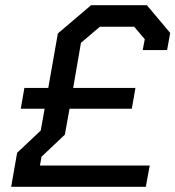

<svg xmlns="http://www.w3.org/2000/svg" viewBox="-20 -720 676 740"><path d="M530 -527 538 -569 497 -617H365L292 -555L262 -381H502L488 -301H248L230 -201L140 -116L134 -82H557L542 0H23L46 -131L137 -217L152 -301H60L74 -381H166L203 -591L331 -700H546L636 -593L624 -527Z"/></svg>

Font: Chakra Petch Medium
Style: Italic
Weight: 500
Italic angle: -10°
Designer: Katatrad Aksorn Co.,Ltd.
Foundry: Cadson Demak Co.,Ltd.
Version: Version 1.000; ttfautohint (v1.6)